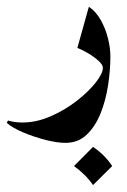

<svg xmlns="http://www.w3.org/2000/svg" viewBox="-76 -239 373 562"><path d="M-56.2 120.6 -52.7 113.8Q-32.7 119.6 -10.7 119.6Q30.8 119.6 72.5 101.3Q114.3 83 148.7 56.2Q183.1 29.3 204.1 2.7Q225.1 -23.9 225.1 -40.5Q225.1 -49.3 212.9 -60.5Q200.7 -71.8 183.3 -82.3Q166 -92.8 150.4 -98.6L184.1 -219.2Q204.1 -206.1 218.3 -181.4Q232.4 -156.7 239.7 -127.9Q247.1 -99.1 247.1 -73.7Q247.1 -32.7 240.2 11.5Q233.4 55.7 218 93.8Q202.6 131.8 177.5 155.5Q152.3 179.2 115.7 179.2Q91.3 179.2 56.9 170.4Q22.5 161.6 -9 148.2Q-40.5 134.8 -56.2 120.6ZM196.3 190.9Q230.5 213.9 252.4 247.1L196.3 302.7Q174.3 271 140.6 247.1Z"/></svg>

Font: Lateef
Style: Bold
Weight: 700
Designer: SIL International
Foundry: SIL International
Version: Version 4.200